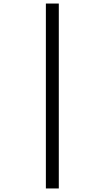

<svg xmlns="http://www.w3.org/2000/svg" viewBox="-20 -820 591 1084"><path d="M239 244V-800H312V244Z"/></svg>

Font: mlyalm115
Style: Regular
Weight: 400
Designer: Jelle Bosma - Monotype Design Team
Foundry: Monotype Imaging Inc.
Version: Version 2.103